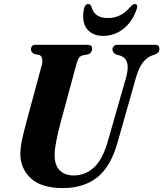

<svg xmlns="http://www.w3.org/2000/svg" viewBox="-20 -922 810 952"><path d="M515.5 -224.5 605.5 -539Q618.5 -586 609.8 -612.5Q601 -639 573.5 -647L557.5 -651Q537 -661.5 537.5 -677.5Q537.5 -686.5 544.2 -693.2Q551 -700 564 -700H749Q770.5 -700 770.5 -679.5Q770.5 -668.5 764.8 -662.2Q759 -656 747.5 -651L734 -647Q707.5 -637 687.8 -611.5Q668 -586 653.5 -535L564 -219.5Q530 -96.5 462.8 -43Q395.5 10.5 292 10.5Q183.5 10.5 131.8 -39Q80 -88.5 81 -161.5Q81 -190.5 90.5 -234Q100 -277.5 110 -313L187.5 -601Q192 -618.5 188.8 -631.8Q185.5 -645 176 -649L149 -654.5Q140.5 -660.5 137 -665.2Q133.5 -670 133.5 -679Q133.5 -687.5 139.2 -693.8Q145 -700 155 -700H414Q437 -700 437 -680Q436.5 -672 432.5 -664.5Q428.5 -657 417.5 -652.5L388 -647Q375.5 -642.5 369.2 -631.5Q363 -620.5 357 -597L280.5 -314Q251.5 -205 251 -157Q250 -104 275.5 -78Q301 -52 345.5 -52Q402 -52 445.5 -91.2Q489 -130.5 515.5 -224.5ZM515 -832.5Q581 -832.5 626.5 -888Q638.5 -902 648 -902Q666.5 -902 657.5 -876Q635.5 -812.5 590.8 -778.2Q546 -744 492 -744Q438.5 -744 411.2 -778.5Q384 -813 396 -876.5Q400.5 -902 419 -902Q428.5 -902 433.5 -888Q442 -858 462.5 -845.2Q483 -832.5 515 -832.5Z"/></svg>

Font: Fraunces 144pt S050
Style: Bold Italic
Weight: 700
Italic angle: -16°
Version: Version 1.000; ttfautohint (v1.8.3)